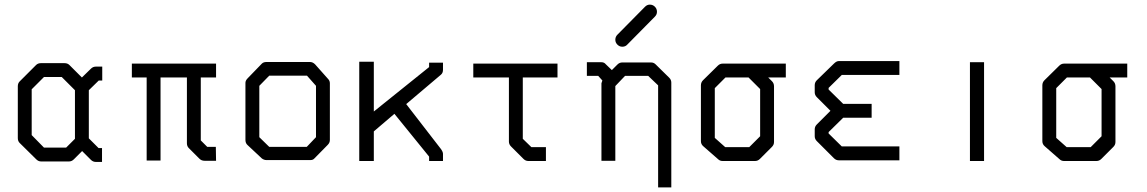

<svg xmlns="http://www.w3.org/2000/svg" viewBox="-20 -745 4960 830"><path d="M364 -147 406 -105H421V-45H394Q382 -45 373 -54L335 -92L299 -56Q290 -47 278 -47H158Q146 -47 137 -56L65 -127Q57 -135 57 -148V-372Q57 -385 65 -393L136 -464Q144 -472 157 -472H259Q272 -472 280 -464L334 -410L373 -448Q382 -457 394 -457H422V-397H407L364 -355ZM304 -145V-355L247 -412H170L117 -359V-161L170 -107H266Z M550 -410V-470H914V-410H848V-138L876 -110H913L914 -50H864Q851 -50 842 -59L796 -105Q788 -113 788 -126V-410H674V-51H614V-410Z M1101 -374V-152L1144 -110H1306L1346 -152V-374L1307 -418H1144ZM1051 -407 1112 -470Q1119 -477 1132 -477H1320Q1332 -477 1342 -467L1398 -404Q1406 -396 1406 -385V-140Q1406 -128 1397 -119L1339 -60Q1333 -53 1321.5 -53H1318H1132Q1121.5 -53 1112 -60L1050 -118Q1041 -126 1041 -140V-387Q1041 -397 1051 -407Z M1596 -177V-49H1533V-478H1596V-263L1835 -455V-474H1895V-443Q1895 -429.5 1886 -422L1736 -295L1886 -101Q1895 -88.5 1895 -80V-49H1835V-68L1685 -253Z M2026 -410V-470H2390V-410H2240V-145L2277 -109H2340V-49H2264Q2252 -49 2243 -58L2189 -112Q2180 -121 2180 -133V-410Z M2640 -573Q2640 -586 2649 -595L2768.5 -716Q2777.5 -725 2789 -725Q2802 -725 2811 -716Q2820 -707 2820 -694Q2820 -682 2811 -673L2691.5 -552Q2683.5 -543 2670 -543Q2658 -543 2649 -552Q2640 -561 2640 -573ZM2625 -442 2649 -466Q2658 -475 2670 -475H2794Q2806 -475 2814 -467L2873 -409Q2882 -400 2882 -388V65H2825V-376L2782 -417H2682L2640 -373V-50H2580V-385Q2580 -387 2584 -397L2566 -417H2517V-476H2580Q2592 -476 2599 -467Z M3104 -470H3377V-410H3301L3317 -394Q3326 -385 3326 -372V-131Q3326 -119 3317 -110L3265 -58Q3256 -49 3244 -49H3104Q3092 -49 3084 -57L3020 -113Q3010 -121.5 3010 -135V-376Q3010 -389 3019 -398L3083 -461Q3092 -470 3104 -470ZM3216 -410H3116L3070 -364V-149L3115 -109H3219L3266 -156V-360Z M3868 -52H3606Q3594 -52 3585 -61L3511 -135Q3502 -144 3502 -156V-186Q3502 -198 3511 -207L3570 -266L3511 -325Q3502 -334 3502 -346V-377Q3502 -389 3511 -398L3585 -470Q3596 -481 3606 -481H3868V-421H3619L3562 -365V-358L3625 -296H3748V-236H3625L3562 -174V-168L3619 -112H3868Z M4173 -476H4234V-49H4173Z M4580 -470H4853V-410H4777L4793 -394Q4802 -385 4802 -372V-131Q4802 -119 4793 -110L4741 -58Q4732 -49 4720 -49H4580Q4568 -49 4560 -57L4496 -113Q4486 -121.5 4486 -135V-376Q4486 -389 4495 -398L4559 -461Q4568 -470 4580 -470ZM4692 -410H4592L4546 -364V-149L4591 -109H4695L4742 -156V-360Z"/></svg>

Font: IBM 3270 Semi-Condensed
Style: Condensed
Weight: 400
Monospace: yes
Version: Version 2.3.1